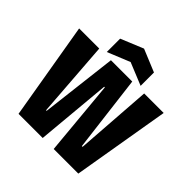

<svg xmlns="http://www.w3.org/2000/svg" viewBox="-182 -836 982 982"><g transform="rotate(45 309.5 -345.0)"><path d="M3.8 -528H149.3L180 -112.3H184.3L233.8 -528H388L439.2 -112.3H444.5L474.2 -528H615.3L525.8 0H347.8L310 -407.8H305.3L268.2 0H93.5ZM189 -639.3 311.5 -689.8 433.8 -639.3V-542.7L311.5 -592.7L189 -542.7Z"/></g></svg>

Font: Bricolage Grotesque 96pt Condensed ExBd
Style: Regular
Weight: 800
Width: 3
Designer: Mathieu Triay
Foundry: Atelier Triay
Version: Version 1.001;Glyphs 3.2 (3207)